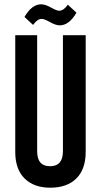

<svg xmlns="http://www.w3.org/2000/svg" viewBox="-20 -864 470 894"><path d="M172 -844Q191 -844 219 -828Q244 -814 256 -814Q276 -814 296 -842L336 -805Q302 -746 258 -746Q239 -746 211 -762Q186 -776 174 -776Q154 -776 134 -748L94 -785Q128 -844 172 -844ZM379 -700V-157Q379 -76 335.5 -33Q292 10 214 10Q138 10 94.5 -33Q51 -76 51 -157V-700H153V-160Q153 -90 213 -90Q273 -90 273 -160V-700Z"/></svg>

Font: Bebas Kai
Style: Regular
Weight: 400
Designer: Ryoichi Tsunekawa
Foundry: Dharma Type
Version: Version 1.001;PS 001.001;hotconv 1.0.70;makeotf.lib2.5.58329